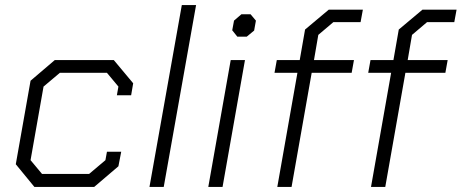

<svg xmlns="http://www.w3.org/2000/svg" viewBox="-20 -734 1813 754"><path d="M42 -89 100 -417 195 -498H427L503 -407L495 -360H439L445 -394L400 -448H215L151 -394L100 -105L145 -51H330L394 -105L400 -138H456L445 -81L350 0H115Z M694 -714H750L623 0H567Z M892 -615 899 -653 928 -678H964L985 -653L978 -614L949 -590H912ZM886 -498H942L854 0H798Z M1148 -448H1058L1067 -498H1157L1178 -618L1271 -696H1405L1396 -647H1289L1230 -597L1213 -498H1370L1361 -448H1204L1125 0H1069Z M1516 -448H1426L1435 -498H1525L1546 -618L1639 -696H1773L1764 -647H1657L1598 -597L1581 -498H1738L1729 -448H1572L1493 0H1437Z"/></svg>

Font: Chakra Petch Light
Style: Italic
Weight: 300
Italic angle: -10°
Designer: Katatrad Aksorn Co.,Ltd.
Foundry: Cadson Demak Co.,Ltd.
Version: Version 1.000; ttfautohint (v1.6)